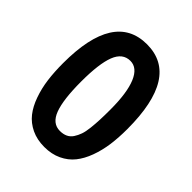

<svg xmlns="http://www.w3.org/2000/svg" viewBox="-206 -827 967 967"><g transform="rotate(45 278.0 -343.0)"><path d="M43 -342.8Q43 -709 274.9 -709Q506.8 -709 506.8 -336.9Q506.8 -276.4 499.8 -224.6Q492.7 -172.9 475.6 -126.2Q458.5 -79.6 432.6 -47.4Q406.7 -15.1 366.5 3.9Q326.2 22.9 274.9 22.9Q222.7 22.9 182.4 3.7Q142.1 -15.6 116.2 -48.3Q90.3 -81.1 73.5 -128.7Q56.6 -176.3 49.8 -228.5Q43 -280.8 43 -342.8ZM274.9 -590.8Q220.2 -590.8 196.5 -529.5Q172.9 -468.3 172.9 -341.8Q172.9 -214.4 196 -152.1Q219.2 -89.8 272.9 -89.8Q296.4 -89.8 313.7 -97.9Q331.1 -106 342.3 -123Q353.5 -140.1 360.6 -160.4Q367.7 -180.7 371.1 -212.4Q374.5 -244.1 375.7 -273.4Q377 -302.7 377 -345.2Q377 -465.3 350.6 -528.1Q324.2 -590.8 274.9 -590.8Z"/></g></svg>

Font: Miedinger*
Style: Bold
Weight: 700
Version: Version 001.000